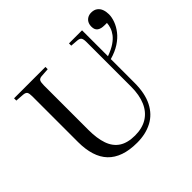

<svg xmlns="http://www.w3.org/2000/svg" viewBox="-180 -970 1194 1194"><g transform="rotate(-45 416.5 -373.5)"><path d="M393 14Q326 14 277.5 -3Q229 -20 197.5 -53Q166 -86 150.5 -135.5Q135 -185 135 -249V-652Q135 -677 129 -687Q123 -697 102 -699L46 -703V-723H322V-703L264 -699Q245 -697 239.5 -685.5Q234 -674 234 -648V-256Q234 -182 252 -130.5Q270 -79 310 -53Q350 -27 415 -27Q479 -27 523 -54.5Q567 -82 589.5 -134Q612 -186 612 -260V-652Q612 -677 605.5 -687Q599 -697 579 -699L529 -703V-723H644V-495Q688 -511 715 -529.5Q742 -548 757 -568Q772 -588 778.5 -608Q785 -628 786 -646H768Q733 -646 717 -658.5Q701 -671 701 -697Q701 -717 708.5 -731Q716 -745 730 -753Q744 -761 762 -761Q787 -761 803 -749Q819 -737 826 -717.5Q833 -698 833 -675Q833 -649 822 -619Q811 -589 788.5 -560Q766 -531 730 -507.5Q694 -484 644 -470V-262Q644 -169 613 -107.5Q582 -46 525 -16Q468 14 393 14Z"/></g></svg>

Font: Literata 60pt
Style: Regular
Weight: 400
Designer: Latin by Veronika Burian and Jose Scaglione. Greek by Irene Vlachou. Cyrillic by Vera Evstafieva.
Foundry: TypeTogether
Version: Version 3.002